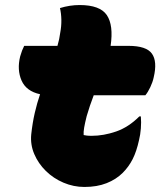

<svg xmlns="http://www.w3.org/2000/svg" viewBox="-20 -732 640 762"><path d="M76 -550H208Q216 -577 219 -602Q224 -628 223.5 -653.5Q223 -679 218 -700Q257 -712 296 -712Q377 -712 404 -672Q431 -632 419 -550H490Q561 -550 583 -519Q605 -488 590 -425Q586 -406 576.5 -386Q567 -366 557 -354H352Q344 -333 337 -312.5Q330 -292 324 -271Q317 -243 314 -225.5Q311 -208 312 -196Q317 -195 324 -194Q331 -193 344 -193Q391 -193 440.5 -210Q490 -227 533 -270H539Q541 -247 539 -222Q537 -197 532 -177Q522 -131 506.5 -100.5Q491 -70 467 -46Q441 -20 403 -5Q365 10 315 10Q272 10 232 -7Q192 -24 162 -53.5Q132 -83 116 -120.5Q100 -158 104 -199Q109 -245 118 -284Q127 -323 139 -358Q84 -370 65.5 -412.5Q47 -455 60 -508Q64 -522 67.5 -531Q71 -540 76 -550Z"/></svg>

Font: Recursive Mn Csl St XBk
Style: Italic
Weight: 1000
Italic angle: -15°
Monospace: yes
Version: Version 1.079;hotconv 1.0.112;makeotfexe 2.5.65598; ttfautoh